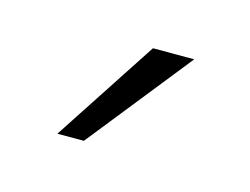

<svg xmlns="http://www.w3.org/2000/svg" viewBox="-38 -668 310 238"><g transform="rotate(15 117.5 -548.5)"><path d="M188 -615 82 -482H48L135 -615Z"/></g></svg>

Font: Synthetic Light
Style: Regular
Weight: 300
Designer: Santiago Orozco
Foundry: Typemade
Version: Version 2.000; ttfautohint (v1.8.4.7-5d5b)